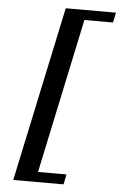

<svg xmlns="http://www.w3.org/2000/svg" viewBox="-59 -730 608 970"><g transform="rotate(5 244.5 -245.5)"><path d="M489.3 -689 478.5 -638.2H333.5L167 147H311.5L300.8 198.2H45.9L234.4 -689Z"/></g></svg>

Font: Linux Libertine Slanted
Style: Semibold Slanted
Weight: 600
Designer: Philipp H. Poll
Foundry: Philipp H. Poll
Version: Version 5.1.1